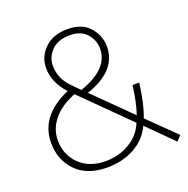

<svg xmlns="http://www.w3.org/2000/svg" viewBox="-126 -812 917 939"><g transform="rotate(-20 332.5 -342.5)"><path d="M476 -549Q476 -422 311 -367L498 -182Q518 -240 529 -328H564Q550 -220 525 -156L665 -19L641 7L510 -123Q483 -61 419.5 -26Q356 9 278 9Q173 9 115.5 -49.5Q58 -108 58 -198Q58 -339 221 -409Q160 -475 160 -550Q160 -609 204 -651.5Q248 -694 323 -694Q398 -694 437 -649.5Q476 -605 476 -549ZM280 -23Q349 -23 405 -56.5Q461 -90 484 -148L247 -383Q172 -354 132.5 -305.5Q93 -257 93 -199Q93 -123 144 -73Q195 -23 280 -23ZM195 -550Q195 -480 250 -427L286 -391Q441 -444 441 -550Q441 -593 411.5 -627.5Q382 -662 323 -662Q262 -662 228.5 -628.5Q195 -595 195 -550Z"/></g></svg>

Font: TypoPRO Titillium Title
Style: Regular
Weight: 250
Designer: Campivisivi
Foundry: Accademia di Belle Arti di Urbino and students of MA course of Visual design
Version: 1.000